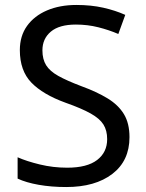

<svg xmlns="http://www.w3.org/2000/svg" viewBox="-20 -744 589 774"><path d="M502 -191Q502 -96 433 -43Q364 10 247 10Q187 10 136 1Q85 -8 51 -24V-110Q87 -94 140.5 -81Q194 -68 251 -68Q331 -68 371.5 -99Q412 -130 412 -183Q412 -218 397 -242Q382 -266 345.5 -286.5Q309 -307 244 -330Q153 -363 106.5 -411Q60 -459 60 -542Q60 -599 89 -639.5Q118 -680 169.5 -702Q221 -724 288 -724Q347 -724 396 -713Q445 -702 485 -684L457 -607Q420 -623 376.5 -634Q333 -645 286 -645Q219 -645 185 -616.5Q151 -588 151 -541Q151 -505 166 -481Q181 -457 215 -438Q249 -419 307 -397Q370 -374 413.5 -347.5Q457 -321 479.5 -284Q502 -247 502 -191Z"/></svg>

Font: Noto Sans Old Persian
Style: Regular
Weight: 400
Designer: Monotype Design Team
Foundry: Monotype Imaging Inc.
Version: Version 2.001; ttfautohint (v1.8.4.7-5d5b)